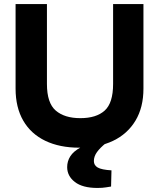

<svg xmlns="http://www.w3.org/2000/svg" viewBox="-20 -720 786 949"><path d="M372 10Q275 10 204 -24Q133 -58 95 -123.5Q57 -189 57 -282V-700H212V-305Q212 -211 255.5 -173.5Q299 -136 377 -136Q456 -136 497.5 -173.5Q539 -211 539 -305V-700H689V-282Q689 -189 649.5 -123.5Q610 -58 539 -24Q468 10 372 10ZM462 209Q388 209 350 179.5Q312 150 312 106Q312 77 327.5 52.5Q343 28 378 9L430 -18H504V-13Q475 10 459.5 31.5Q444 53 444 76Q444 97 463 108Q482 119 531 122L529 202Q521 203 504 206Q487 209 462 209Z"/></svg>

Font: REM SemiBold
Style: Regular
Weight: 600
Designer: Octavio Pardo
Foundry: Ashler Design
Version: Version 1.005;gftools[0.9.28]